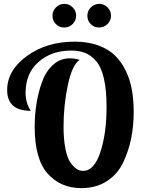

<svg xmlns="http://www.w3.org/2000/svg" viewBox="-20 -965 737 991"><path d="M17 -500Q17 -602 119 -676Q221 -750 365 -750Q433 -750 486 -731Q539 -712 573 -679Q607 -646 629.5 -599Q652 -552 661 -500Q670 -448 670 -387Q670 -315 657 -250.5Q644 -186 615.5 -126Q587 -66 531.5 -30Q476 6 400 6Q293 6 226 -69Q159 -144 159 -311Q159 -370 168 -428Q177 -486 196.5 -541Q216 -596 253.5 -630Q291 -664 340 -664Q366 -664 391 -656Q352 -630 330 -525Q308 -420 308 -312Q308 -244 318 -195.5Q328 -147 344.5 -124.5Q361 -102 376.5 -92.5Q392 -83 409 -83Q466 -83 498 -179.5Q530 -276 530 -413Q530 -501 516 -561Q502 -621 475 -651Q448 -681 418 -692.5Q388 -704 347 -704Q246 -704 179 -645.5Q112 -587 112 -485Q112 -434 139 -393Q17 -393 17 -500ZM251 -884Q251 -909 269 -927Q287 -945 312 -945Q337 -945 355 -927Q373 -909 373 -884Q373 -859 355 -841Q337 -823 312 -823Q286 -823 268.5 -840.5Q251 -858 251 -884ZM431 -884Q431 -909 449 -927Q467 -945 492 -945Q517 -945 535 -927Q553 -909 553 -884Q553 -859 535 -841Q517 -823 492 -823Q466 -823 448.5 -840.5Q431 -858 431 -884Z"/></svg>

Font: Lobster Two
Style: Bold
Weight: 700
Designer: Pablo Impallari
Foundry: Pablo Impallari. www.impallari.com
Version: Version 1.006